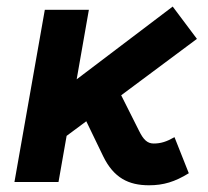

<svg xmlns="http://www.w3.org/2000/svg" viewBox="-20 -547 626 577"><path d="M23.4 0H155.8L180.2 -138.7L239.3 -182.6L290 -77.6C321.8 -12.2 366.7 9.8 427.7 9.8C471.2 9.8 505.4 -0.5 547.4 -26.4L504.4 -134.8C480.5 -121.1 462.9 -115.7 441.9 -115.7C422.9 -115.7 411.1 -127 397.9 -153.8L344.2 -260.7L571.8 -430.2L499 -527.3L210.4 -308.6L247.1 -517.6H114.7Z"/></svg>

Font: Cascadia Code
Style: Bold Italic
Weight: 700
Italic angle: -10°
Monospace: yes
Designer: Aaron Bell
Foundry: Saja Typeworks
Version: Version 2404.023